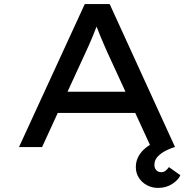

<svg xmlns="http://www.w3.org/2000/svg" viewBox="-20 -720 950 940"><path d="M73 0 395 -700H517L837 0H719L505 -465Q498 -481 489 -501.5Q480 -522 471 -544Q462 -566 453.5 -588Q445 -610 439 -630L468 -631Q460 -609 451.5 -586.5Q443 -564 434 -542.5Q425 -521 416 -500.5Q407 -480 398 -461L186 0ZM214 -167 256 -271H644L669 -167ZM754 200Q724 200 699 186.5Q674 173 659.5 150Q645 127 645 98Q645 70 657.5 46.5Q670 23 692 5Q714 -13 742 -26Q770 -39 799 -47L836 0Q806 9 783 22.5Q760 36 748 51.5Q736 67 736 87Q736 103 745 113Q754 123 770 123Q782 123 791 115.5Q800 108 807 98L863 138Q854 160 824 180Q794 200 754 200Z"/></svg>

Font: Lexend Peta
Style: Regular
Weight: 400
Designer: Bonnie Shaver-Troup, Thomas Jockin
Foundry: Lexend
Version: Version 1.007